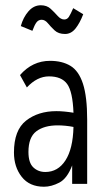

<svg xmlns="http://www.w3.org/2000/svg" viewBox="-20 -698 390 729"><path d="M147 11Q92 11 62.5 -26.5Q33 -64 33 -119Q33 -204 79 -240Q125 -276 194 -276Q222 -276 259 -270Q256 -350 235 -379Q214 -408 166 -408Q121 -408 82 -366L56 -413Q103 -467 170 -467Q216 -467 247.5 -448Q279 -429 295 -380Q311 -331 311 -243V0H254V-70Q235 -20 205 -4.5Q175 11 147 11ZM88 -121Q88 -80 106.5 -62.5Q125 -45 152 -45Q200 -45 228.5 -89Q257 -133 259 -216Q244 -219 228.5 -220.5Q213 -222 199 -222Q148 -222 118 -199.5Q88 -177 88 -121ZM258 -667 296 -644Q283 -610 266.5 -589.5Q250 -569 227 -569Q202 -569 187.5 -582.5Q173 -596 162 -609.5Q151 -623 138 -623Q126 -623 118.5 -613Q111 -603 103 -581L59 -599Q68 -632 88 -655Q108 -678 135 -678Q158 -678 172.5 -664.5Q187 -651 199 -637.5Q211 -624 224 -624Q235 -624 241.5 -634Q248 -644 258 -667Z"/></svg>

Font: Inconsolata ExtraCondensed
Style: Regular
Weight: 400
Width: 2
Monospace: yes
Designer: Raph Levien, Cyreal, Brenton Simpson
Foundry: Raph Levien, Cyreal, Google
Version: Version 3.000; ttfautohint (v1.8.2.53-6de2)